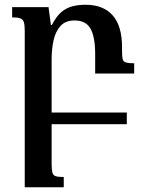

<svg xmlns="http://www.w3.org/2000/svg" viewBox="-20 -522 609 807"><path d="M197 166Q197 190 200 202.5Q203 215 214 218.5Q225 222 248 222V265H84V-393Q84 -418 80 -429.5Q76 -441 64.5 -445Q53 -449 31 -449V-492H184L194 -417H198Q216 -452 236.5 -470Q257 -488 282.5 -495Q308 -502 340 -502Q414 -502 453.5 -457.5Q493 -413 493 -323V-305Q493 -284 495.5 -273.5Q498 -263 509.5 -259.5Q521 -256 544 -256V-213H380V-296Q380 -365 361 -400.5Q342 -436 293 -436Q255 -436 234 -412.5Q213 -389 205 -352Q197 -315 197 -273ZM188 0V-49H513V0Z"/></svg>

Font: Noto Serif Armenian Medium
Style: Regular
Weight: 500
Version: Version 2.007